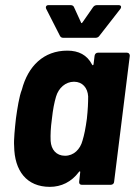

<svg xmlns="http://www.w3.org/2000/svg" viewBox="-20 -719 525 747"><path d="M367 -580 448 -684C454 -692 451 -699 442 -699H357C352 -699 346 -697 342 -691L301 -632C298 -628 296 -628 295 -632L268 -691C266 -697 260 -699 255 -699H168C160 -699 156 -692 160 -684L213 -580C215 -575 220 -572 225 -572H353C358 -572 364 -575 367 -580ZM348 -502 344 -469C343 -464 340 -464 338 -468C319 -505 286 -522 242 -522C150 -522 89 -462 65 -370C55 -346 47 -295 42 -258C38 -222 33 -173 35 -151C36 -54 84 8 174 8C218 8 258 -11 287 -50C290 -54 293 -53 292 -48L288 -12C287 -5 291 0 298 0H411C418 0 424 -5 424 -12L485 -502C485 -509 481 -514 474 -514H361C354 -514 349 -509 348 -502ZM301 -172C292 -138 267 -113 233 -113C199 -113 179 -137 177 -171C176 -195 177 -220 182 -257C186 -294 191 -319 198 -343C208 -377 235 -401 268 -401C301 -401 321 -377 323 -344C323 -319 322 -294 318 -257C313 -220 308 -195 301 -172Z"/></svg>

Font: Barlow Semi Condensed
Style: Bold Italic
Weight: 700
Width: 4
Italic angle: -7°
Designer: Jeremy Tribby
Foundry: Tribby Type
Version: Version 1.422;hotconv 1.0.109;makeotfexe 2.5.65596